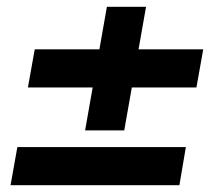

<svg xmlns="http://www.w3.org/2000/svg" viewBox="-20 -620 619 564"><path d="M11 -76 31 -188H526L507 -76ZM230 -237 294 -600H409L345 -237ZM62 -363 82 -475H577L557 -363Z"/></svg>

Font: DM Sans 28pt
Style: Bold Italic
Weight: 700
Italic angle: -10°
Version: Version 4.004;gftools[0.9.30]